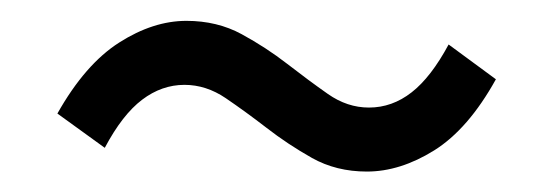

<svg xmlns="http://www.w3.org/2000/svg" viewBox="-20 -423 537 186"><path d="M35.6 -313Q62.5 -360.8 95.5 -381.8Q128.4 -402.8 160.6 -402.8Q190.4 -402.8 214.1 -389.9Q237.8 -377 258.3 -361.1Q278.8 -345.2 297.6 -332Q316.4 -318.8 337.4 -318.8Q359.9 -318.8 378.7 -333.5Q397.5 -348.1 414.6 -379.9L460.4 -346.2Q433.6 -297.9 400.6 -277.3Q367.7 -256.8 335.4 -256.8Q305.7 -256.8 282.2 -270Q258.8 -283.2 238.3 -299.1Q217.8 -314.9 198.7 -327.9Q179.7 -340.8 158.7 -340.8Q136.7 -340.8 117.7 -326.4Q98.6 -312 81.5 -279.8Z"/></svg>

Font: Pyidaungsu
Style: Regular
Weight: 400
Designer: Sun Tun
Foundry: MCF
Version: Version 2.053; ttfautohint (v1.8.2)